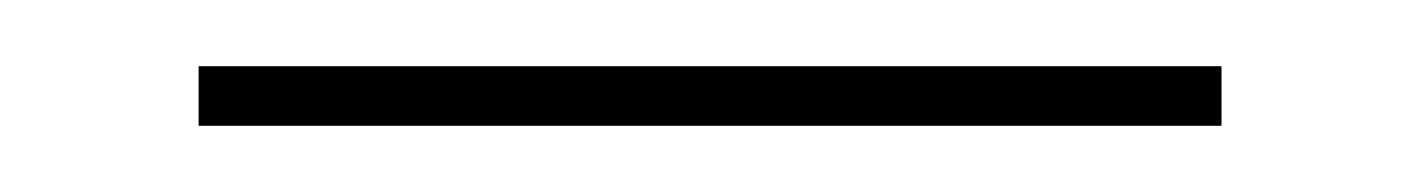

<svg xmlns="http://www.w3.org/2000/svg" viewBox="-20 -697 429 58"><path d="M40 -659V-677H349V-659Z"/></svg>

Font: Poppins Thin
Style: Regular
Weight: 250
Designer: Ninad Kale (Devanagari), Jonny Pinhorn (Latin)
Foundry: Indian Type Foundry
Version: Version 3.200;PS 1.000;hotconv 16.6.54;makeotf.lib2.5.65590